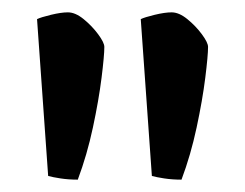

<svg xmlns="http://www.w3.org/2000/svg" viewBox="-20 -726 397 311"><path d="M106 -435Q91 -435 78 -437Q65 -439 58 -441L40 -695Q46 -698 62.5 -702Q79 -706 90 -706Q102 -706 115.5 -695Q129 -684 139 -670.5Q149 -657 149 -650Q149 -636 144.5 -600Q140 -564 130.5 -519.5Q121 -475 106 -435ZM274 -435Q259 -435 246 -437Q233 -439 226 -441L208 -695Q214 -698 230.5 -702Q247 -706 258 -706Q270 -706 283.5 -695Q297 -684 307 -670.5Q317 -657 317 -650Q317 -636 312.5 -600Q308 -564 298.5 -519.5Q289 -475 274 -435Z"/></svg>

Font: Texturina 12pt SemiBold
Style: Regular
Weight: 600
Designer: Guillermo Torres Carreño
Foundry: Omnibus-Type
Version: Version 1.002